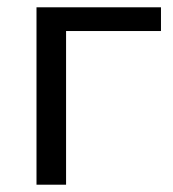

<svg xmlns="http://www.w3.org/2000/svg" viewBox="-20 -506 475 526"><path d="M80 0V-486H421V-421H161V0Z"/></svg>

Font: Nunito Sans
Style: Regular
Weight: 400
Designer: Vernon Adams
Foundry: Vernon Adams
Version: Version 3.101; ttfautohint (v1.8.4.7-5d5b);gftools[0.9.27]